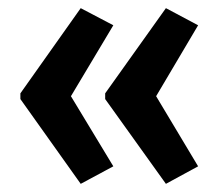

<svg xmlns="http://www.w3.org/2000/svg" viewBox="-20 -506 538 471"><path d="M30 -277V-263L178 -55L258 -98L154 -270L258 -444L178 -486ZM238 -277V-263L387 -55L466 -98L363 -270L466 -444L387 -486Z"/></svg>

Font: Noto Sans Armenian ExtraCondensed SemiBold
Style: Regular
Weight: 600
Width: 2
Designer: Monotype Design Team
Foundry: Monotype Imaging Inc.
Version: Version 2.008